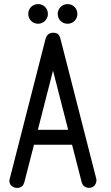

<svg xmlns="http://www.w3.org/2000/svg" viewBox="-20 -914 541 938"><path d="M358 -846C358 -873 337 -894 310 -894C284 -894 262 -873 262 -846C262 -819 283 -798 310 -798C337 -798 358 -819 358 -846ZM214 -846C214 -873 193 -894 166 -894C139 -894 118 -873 118 -846C118 -819 139 -798 166 -798C192 -798 214 -819 214 -846ZM313 -280H165L239 -569ZM63 4C86 4 94 -8 99 -24L146 -207H332L379 -24C386 5 416 5 424 3C452 -5 453 -34 450 -42L275 -726C269 -748 258 -754 239 -754C216 -754 207 -738 203 -726L28 -42C27 -41 26 -34 26 -33C25 1 57 4 63 4Z"/></svg>

Font: LS
Style: Regular
Weight: 400
Designer: BSozoo
Foundry: BSozoo
Version: Version 001.000